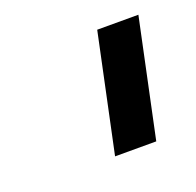

<svg xmlns="http://www.w3.org/2000/svg" viewBox="-56 -776 340 333"><g transform="rotate(-20 114.0 -609.5)"><path d="M106 -501 152 -718H228L182 -501Z"/></g></svg>

Font: Raleway-v4020 Medium
Style: Italic
Weight: 500
Italic angle: -12°
Designer: Matt McInerney, Pablo Impallari, Rodrigo Fuenzalida
Foundry: Matt McInerney, Pablo Impallari, Rodrigo Fuenzalida
Version: Version 4.020;PS 004.020;hotconv 1.0.88;makeotf.lib2.5.64775